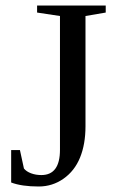

<svg xmlns="http://www.w3.org/2000/svg" viewBox="-20 -675 429 705"><path d="M200.2 -616.2 116.2 -628.9V-654.8H368.2V-628.9L293.9 -616.2V-210.9Q293.9 -145.5 273.9 -96.4Q253.9 -47.4 213.1 -18.8Q172.4 9.8 122.1 9.8Q59.6 9.8 21 -4.9V-124H53.2L67.9 -56.2Q77.1 -44.9 94.2 -38.6Q111.3 -32.2 131.8 -32.2Q200.2 -32.2 200.2 -125Z"/></svg>

Font: Times New Roman
Style: Regular
Weight: 400
Designer: Steve Matteson
Foundry: Ascender Corporation
Version: Version 2.00.3